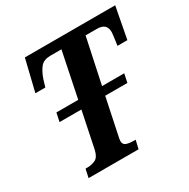

<svg xmlns="http://www.w3.org/2000/svg" viewBox="-161 -860 988 1005"><g transform="rotate(-30 332.5 -357.0)"><path d="M92 0 103 -51H113Q140 -51 162.5 -61.5Q185 -72 194 -112L239 -330H107L118 -382H250L306 -655H239Q199 -655 179.5 -631.5Q160 -608 146 -567L133 -524H73L119 -714H665L629 -524H569Q570 -530 572.5 -547.5Q575 -565 577 -581.5Q579 -598 579 -602Q579 -628 565 -641.5Q551 -655 519 -655H452L394 -382H528L517 -330H383L339 -120Q336 -106 334.5 -98Q333 -90 333 -85Q333 -63 351 -57Q369 -51 396 -51H406L394 0Z"/></g></svg>

Font: Noto Serif Condensed
Style: Bold Italic
Weight: 700
Width: 3
Italic angle: -12°
Designer: Monotype Design Team
Foundry: Monotype Imaging Inc.
Version: Version 2.014